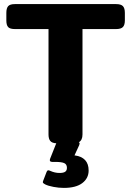

<svg xmlns="http://www.w3.org/2000/svg" viewBox="-20 -700 641 938"><path d="M590 -637V-600Q590 -578 580.5 -568Q571 -558 547 -558H383V-43Q383 -15 365 -5Q369 -4 369 1L367 9L344 59Q413 68 413 133Q413 171 382 194.5Q351 218 292 218Q267 218 241 213Q215 208 201 201Q192 196 190 193Q188 190 191 183L208 139Q211 132 216 132Q220 132 226 135Q248 145 271 145Q290 145 298.5 139Q307 133 307 120Q307 103 294 97Q281 91 251 91H235Q227 91 224.5 86.5Q222 82 225 75L252 7L255 0Q234 -1 225.5 -11.5Q217 -22 217 -43V-558H53Q29 -558 20 -567.5Q11 -577 11 -600V-637Q11 -660 20 -670Q29 -680 53 -680H547Q571 -680 580.5 -670Q590 -660 590 -637Z"/></svg>

Font: Mitr Medium
Style: Regular
Weight: 500
Designer: Thanarat Vachiruckul
Foundry: Cadson Demak
Version: Version 1.003